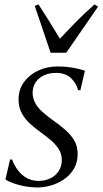

<svg xmlns="http://www.w3.org/2000/svg" viewBox="-20 -818 453 848"><path d="M335 -419.5H325Q317 -451.5 292.5 -473.8Q268 -496 228 -496Q196.5 -496 173.5 -485Q150.5 -474 137.5 -454.5Q124.5 -435 124 -409.5Q124 -385 134.8 -364.5Q145.5 -344 164.5 -326.5Q183.5 -309 207.5 -291.5Q241.5 -268 267.2 -245.5Q293 -223 308 -197.5Q323 -172 323 -138.5Q323 -101.5 307.2 -74Q291.5 -46.5 265.2 -27.8Q239 -9 207.2 0.5Q175.5 10 144 10Q117 10 89.2 4.8Q61.5 -0.5 38.8 -8.8Q16 -17 4 -25.5L24.5 -113.5H33.5Q43.5 -86.5 60 -65Q76.5 -43.5 99.2 -31.2Q122 -19 150 -19Q178.5 -19 201.8 -30Q225 -41 239 -62Q253 -83 253 -111.5Q253 -139 238.5 -160.8Q224 -182.5 202 -201Q180 -219.5 157.5 -235.5Q136.5 -250.5 114.2 -270.2Q92 -290 77 -316.5Q62 -343 62 -379Q62 -423.5 86.2 -456Q110.5 -488.5 149.5 -506.5Q188.5 -524.5 233.5 -524.5Q259 -524.5 281.5 -521.8Q304 -519 322.5 -514.8Q341 -510.5 355 -505.5ZM203.5 -585 133.5 -792 150 -798.5Q171 -766 194.5 -728.8Q218 -691.5 244.5 -647Q278 -682.5 314.2 -719.8Q350.5 -757 397.5 -798.5L413 -788.5L272.5 -585Z"/></svg>

Font: Merriweather 120pt Light
Style: Italic
Weight: 300
Italic angle: -7.8°
Version: Version 2.101